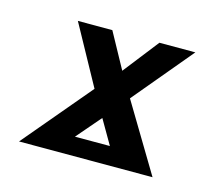

<svg xmlns="http://www.w3.org/2000/svg" viewBox="-53 -322 413 382"><g transform="rotate(15 153.5 -131.0)"><path d="M289 0 205 -140 307 -262H233L176 -189L136 -262H65L132 -140L14 0ZM191 -38H119L162 -88Z"/></g></svg>

Font: Hussar Tani
Style: DwaKurs
Weight: 700
Foundry: Cannot Into Space Fonts
Version: Version 0.92